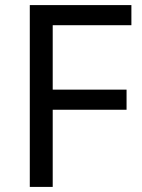

<svg xmlns="http://www.w3.org/2000/svg" viewBox="-20 -734 559 754"><path d="M187 0V-303H477V-382H187V-635H496V-714H97V0Z"/></svg>

Font: Noto Sans Sunuwar
Style: Regular
Weight: 400
Designer: Anshuman Pandey
Foundry: Jamra Patel LLC
Version: Version 1.000